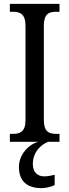

<svg xmlns="http://www.w3.org/2000/svg" viewBox="-20 -734 358 994"><path d="M31 0H179C126 14 78 68 78 130C78 206 122 240 196 240C214 240 245 234 263 224V171C243 176 225 179 209 179C176 179 150 160 150 115C150 52 194 13 230 0H288V-41H271C234 -41 207 -52 207 -112V-601C207 -662 233 -673 271 -673H288V-714H31V-673H48C83 -673 112 -662 112 -601V-111C112 -52 83 -41 48 -41H31Z"/></svg>

Font: Noto Serif Myanmar Condensed
Style: Regular
Weight: 400
Width: 3
Designer: Ben Mitchell and the Monotype Design Team
Foundry: Monotype Imaging Inc.
Version: Version 2.106